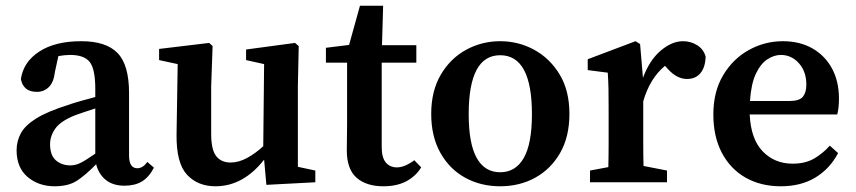

<svg xmlns="http://www.w3.org/2000/svg" viewBox="-20 -637 2991 671"><path d="M415 12Q375 12 350 -8Q325 -28 316 -63Q279 -25 249 -5.5Q219 14 171 14Q115 14 76.5 -18.5Q38 -51 38 -112Q38 -144 53 -171.5Q68 -199 106.5 -223Q145 -247 217 -270Q237 -277 262 -284Q287 -291 313 -298V-326Q313 -396 293.5 -420.5Q274 -445 225 -445Q216 -445 205.5 -444Q195 -443 184 -441L172 -386Q168 -350 151 -333Q134 -316 109 -316Q61 -316 53 -361Q62 -421 117.5 -457Q173 -493 264 -493Q351 -493 391 -451.5Q431 -410 431 -312V-94Q431 -49 460 -49Q479 -49 495 -71L518 -51Q500 -17 475.5 -2.5Q451 12 415 12ZM155 -133Q155 -94 175.5 -76.5Q196 -59 226 -59Q243 -59 260 -67Q277 -75 313 -100V-258Q292 -251 273.5 -245Q255 -239 242 -234Q192 -214 173.5 -188Q155 -162 155 -133Z M911 9 903 -79Q830 14 733 14Q671 14 633.5 -26.5Q596 -67 597 -166L601 -413L536 -427V-466L711 -487L723 -476L718 -336V-170Q718 -114 735.5 -91.5Q753 -69 786 -69Q814 -69 843.5 -85Q873 -101 900 -126L903 -413L840 -427V-464L1011 -487L1024 -476L1021 -336V-54L1082 -41V0Z M1320 14Q1260 14 1226 -16Q1192 -46 1192 -112Q1192 -135 1192.5 -155.5Q1193 -176 1193 -205V-418H1119V-470L1200 -480L1238 -617H1319L1315 -479H1435V-418H1314V-123Q1314 -86 1328.5 -69Q1343 -52 1367 -52Q1394 -52 1428 -77L1452 -52Q1433 -21 1400 -3.5Q1367 14 1320 14Z M1728 14Q1660 14 1605.5 -16Q1551 -46 1519 -103Q1487 -160 1487 -239Q1487 -319 1520.5 -376Q1554 -433 1609 -463Q1664 -493 1728 -493Q1792 -493 1847 -463Q1902 -433 1936 -376.5Q1970 -320 1970 -239Q1970 -159 1937.5 -102.5Q1905 -46 1850.5 -16Q1796 14 1728 14ZM1728 -35Q1782 -35 1810.5 -85Q1839 -135 1839 -238Q1839 -444 1728 -444Q1618 -444 1618 -238Q1618 -135 1646 -85Q1674 -35 1728 -35Z M2042 0V-41L2106 -53Q2107 -91 2107 -134.5Q2107 -178 2107 -210V-263Q2107 -304 2106.5 -328.5Q2106 -353 2104 -383L2034 -392V-430L2201 -493L2217 -483L2227 -365Q2250 -427 2289 -460Q2328 -493 2367 -493Q2394 -493 2416.5 -479Q2439 -465 2446 -439Q2445 -402 2428 -381.5Q2411 -361 2381 -361Q2345 -361 2313 -397L2304 -407Q2251 -363 2228 -283V-210Q2228 -179 2228 -136.5Q2228 -94 2229 -57L2311 -41V0Z M2709 -445Q2685 -445 2661.5 -429.5Q2638 -414 2621.5 -379Q2605 -344 2601 -284H2738Q2774 -284 2786 -299Q2798 -314 2798 -341Q2798 -387 2772 -416Q2746 -445 2709 -445ZM2709 14Q2639 14 2586 -16Q2533 -46 2503 -102.5Q2473 -159 2473 -237Q2473 -317 2507.5 -374.5Q2542 -432 2597.5 -462.5Q2653 -493 2716 -493Q2775 -493 2819 -468Q2863 -443 2887.5 -398Q2912 -353 2912 -292Q2912 -260 2906 -237H2600Q2604 -151 2645.5 -108Q2687 -65 2750 -65Q2794 -65 2824.5 -82.5Q2855 -100 2880 -128L2909 -102Q2880 -47 2829.5 -16.5Q2779 14 2709 14Z"/></svg>

Font: Source Serif Pro Semibold
Style: Regular
Weight: 600
Designer: Frank Grießhammer
Foundry: Adobe Systems Incorporated
Version: Version 3.000;hotconv 1.0.109;makeotfexe 2.5.65596